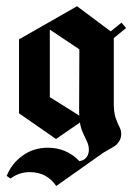

<svg xmlns="http://www.w3.org/2000/svg" viewBox="-20 -451 447 623"><path d="M237.5 71.7Q246.7 70.8 253.8 65.8Q260.8 60.8 264.6 52.9Q268.3 45 268.3 35Q268.3 20.8 262.5 8.8Q256.7 -3.3 249.6 -18.8Q242.5 -34.2 239.2 -53.3L161.7 0L41.7 -83.3V-323.3L230 -430.8L339.2 -349.2L374.2 -377.5L389.2 -360L349.2 -327.5Q349.2 -292.5 349.2 -221.7Q349.2 -150.8 349.2 -115.8Q349.2 -85.8 355.4 -67.9Q361.7 -50 367.5 -39.2Q373.3 -28.3 373.3 -16.7Q373.3 -3.3 367.1 6.7Q360.8 16.7 353.8 21.7Q346.7 26.7 333.8 33.8Q320.8 40.8 315.8 44.2L162.5 152.5Q131.7 107.5 76.7 107.5Q41.7 107.5 14.2 128.3L1.7 120Q16.7 80.8 52.5 54.6Q88.3 28.3 135 28.3Q195.8 28.3 237.5 71.7ZM237.5 -75.8Q236.7 -80.8 236.7 -85L237.5 -290.8L141.7 -355V-135.8Z"/></svg>

Font: Chomsky
Style: Regular
Weight: 400
Version: Version 2.3